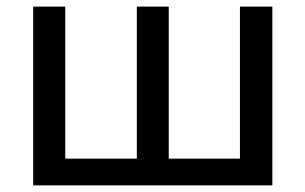

<svg xmlns="http://www.w3.org/2000/svg" viewBox="-20 -559 921 579"><path d="M801.3 0V-539.1H703.6V-80.6H488.8V-539.1H392.6V-80.6H176.8V-539.1H80.1V0Z"/></svg>

Font: Winston
Style: Regular
Weight: 400
Designer: Vernon Adams, Kim Jin-seong, David Berlow, Cristiano Sobral
Foundry: The Winston Project Authors
Version: Version 3.004